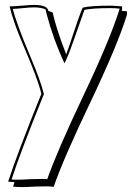

<svg xmlns="http://www.w3.org/2000/svg" viewBox="-20 -728 536 780"><path d="M496 -682V-669Q458 -545 345 -308Q237 -82 198 31Q186 29 167 29Q153 29 122 30Q89 32 73 32Q45 32 33 30L39 12Q33 12 13 10Q50 -104 148 -347Q134 -406 78 -536Q34 -638 19 -702Q36 -702 68 -705Q102 -708 118 -708Q170 -708 176 -686Q177 -684 177 -683Q186 -681 194 -677Q209 -609 249 -507Q254 -519 296 -645Q308 -679 316 -697Q348 -705 428 -705Q441 -705 476 -702V-689L474 -684Q490 -682 496 -682ZM466 -692V-693Q449 -695 428 -695Q357 -695 323 -688Q319 -678 275 -552Q255 -495 242 -471Q198 -564 170 -669Q167 -681 165 -690Q147 -698 118 -698Q103 -698 73 -695Q45 -692 32 -692Q45 -637 103 -499Q144 -403 158 -347V-345Q60 -102 27 1H29Q33 2 41 2H53Q69 2 102 0Q133 -1 147 -1H160Q169 -1 172 0Q210 -110 320 -342Q427 -567 466 -692Z"/></svg>

Font: Londrina Shadow
Style: Regular
Weight: 400
Designer: Marcelo Magalhaes
Foundry: Marcelo Magalhães
Version: Version 1.001 2011